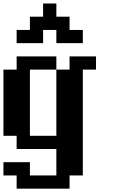

<svg xmlns="http://www.w3.org/2000/svg" viewBox="-20 -866 732 1116"><path d="M76.7 230.5V153.8H0V76.7H153.8V153.8H307.6V0H76.7V-76.7H0V-461.4H76.7V-538.1H307.6V-461.4H153.8V-76.7H307.6V-461.4H384.3V-538.1H538.1V-461.4H461.4V153.8H384.3V230.5ZM76.7 -615.2V-691.9H153.8V-769H230.5V-845.7H307.6V-769H384.3V-691.9H461.4V-615.2H307.6V-691.9H230.5V-615.2Z"/></svg>

Font: Good Old DOS
Style: Regular
Weight: 400
Designer: Vasily Draigo
Foundry: Vasily Draigo
Version: 1.0